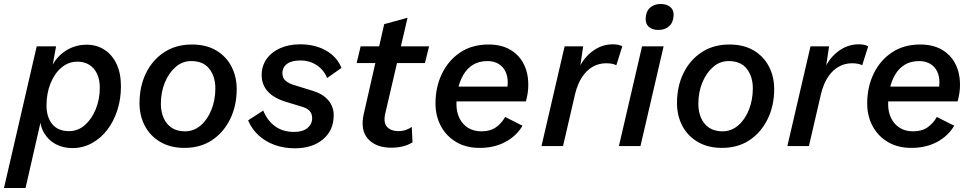

<svg xmlns="http://www.w3.org/2000/svg" viewBox="-50 -732 4877 962"><path d="M-30 210 134 -500H231L205 -357L193 -353Q211 -425 263.5 -466.5Q316 -508 385 -508Q434 -508 473 -483Q512 -458 534 -411.5Q556 -365 556 -299Q556 -236 538 -180Q520 -124 487.5 -81.5Q455 -39 410 -14.5Q365 10 313 10Q267 10 230.5 -9Q194 -28 172 -64Q150 -100 149 -151L165 -171L78 210ZM296 -75Q341 -75 375.5 -105.5Q410 -136 430 -185.5Q450 -235 450 -292Q450 -334 436 -363Q422 -392 397 -407.5Q372 -423 338 -423Q293 -423 258 -393.5Q223 -364 203 -314Q183 -264 183 -203Q183 -146 211.5 -110.5Q240 -75 296 -75Z M874 9Q804 9 753 -21Q702 -51 675.5 -102Q649 -153 649 -215Q649 -299 681.5 -365.5Q714 -432 773 -470.5Q832 -509 911 -509Q983 -509 1033 -479.5Q1083 -450 1109.5 -399Q1136 -348 1136 -286Q1136 -202 1103 -135Q1070 -68 1012 -29.5Q954 9 874 9ZM877 -74Q921 -74 955.5 -103.5Q990 -133 1009.5 -182.5Q1029 -232 1029 -289Q1029 -348 999 -387Q969 -426 908 -426Q864 -426 830 -396.5Q796 -367 776 -318.5Q756 -270 756 -211Q756 -173 769.5 -141.5Q783 -110 810 -92Q837 -74 877 -74Z M1427 11Q1372 11 1325.5 -6Q1279 -23 1245 -54.5Q1211 -86 1193 -129L1269 -178Q1289 -128 1328 -99.5Q1367 -71 1423 -71Q1467 -71 1490.5 -90.5Q1514 -110 1514 -140Q1514 -162 1501.5 -176Q1489 -190 1461 -198L1385 -221Q1322 -240 1291.5 -274Q1261 -308 1261 -356Q1261 -401 1285.5 -436Q1310 -471 1353.5 -490.5Q1397 -510 1455 -510Q1503 -510 1543.5 -496.5Q1584 -483 1614.5 -457Q1645 -431 1661 -392L1589 -341Q1573 -381 1537.5 -405Q1502 -429 1455 -429Q1411 -429 1388 -412Q1365 -395 1365 -365Q1365 -340 1382 -326.5Q1399 -313 1423 -306L1517 -277Q1567 -262 1594.5 -230Q1622 -198 1622 -155Q1622 -79 1568.5 -34Q1515 11 1427 11Z M1910 8Q1834 8 1794 -36Q1754 -80 1773 -163L1875 -611L1992 -643L1880 -162Q1870 -116 1890 -95.5Q1910 -75 1945 -75Q1967 -75 1983.5 -81Q2000 -87 2013 -96L2017 -19Q1993 -4 1966 2Q1939 8 1910 8ZM1737 -416 1757 -500H2100L2079 -416Z M2353 9Q2285 9 2235.5 -20.5Q2186 -50 2159 -100.5Q2132 -151 2132 -214Q2132 -295 2164 -362Q2196 -429 2255.5 -469Q2315 -509 2398 -509Q2461 -509 2505.5 -483.5Q2550 -458 2573.5 -412.5Q2597 -367 2597 -307Q2597 -287 2594 -266Q2591 -245 2585 -224H2195L2196 -298H2525L2488 -272Q2491 -285 2492.5 -296Q2494 -307 2494 -318Q2494 -351 2482 -375Q2470 -399 2447 -412.5Q2424 -426 2393 -426Q2350 -426 2320 -407.5Q2290 -389 2271.5 -357Q2253 -325 2245 -287Q2237 -249 2237 -210Q2237 -170 2252.5 -139Q2268 -108 2296 -91Q2324 -74 2362 -74Q2406 -74 2434.5 -94Q2463 -114 2481 -146L2568 -102Q2538 -51 2482.5 -21Q2427 9 2353 9Z M2663 0 2779 -500H2872L2851 -358L2842 -369Q2865 -433 2913.5 -471.5Q2962 -510 3020 -510Q3035 -510 3047 -507.5Q3059 -505 3068 -500L3038 -405Q3029 -410 3016.5 -412.5Q3004 -415 2986 -415Q2952 -415 2921.5 -398.5Q2891 -382 2867.5 -347.5Q2844 -313 2831 -259L2771 0Z M3275 -500 3159 0H3051L3167 -500ZM3249 -582Q3219 -582 3201.5 -597Q3184 -612 3185 -640Q3187 -676 3207.5 -694Q3228 -712 3260 -712Q3291 -712 3309 -696.5Q3327 -681 3325 -654Q3323 -619 3302.5 -600.5Q3282 -582 3249 -582Z M3567 9Q3497 9 3446 -21Q3395 -51 3368.5 -102Q3342 -153 3342 -215Q3342 -299 3374.5 -365.5Q3407 -432 3466 -470.5Q3525 -509 3604 -509Q3676 -509 3726 -479.5Q3776 -450 3802.5 -399Q3829 -348 3829 -286Q3829 -202 3796 -135Q3763 -68 3705 -29.5Q3647 9 3567 9ZM3570 -74Q3614 -74 3648.5 -103.5Q3683 -133 3702.5 -182.5Q3722 -232 3722 -289Q3722 -348 3692 -387Q3662 -426 3601 -426Q3557 -426 3523 -396.5Q3489 -367 3469 -318.5Q3449 -270 3449 -211Q3449 -173 3462.5 -141.5Q3476 -110 3503 -92Q3530 -74 3570 -74Z M3895 0 4011 -500H4104L4083 -358L4074 -369Q4097 -433 4145.5 -471.5Q4194 -510 4252 -510Q4267 -510 4279 -507.5Q4291 -505 4300 -500L4270 -405Q4261 -410 4248.5 -412.5Q4236 -415 4218 -415Q4184 -415 4153.5 -398.5Q4123 -382 4099.5 -347.5Q4076 -313 4063 -259L4003 0Z M4516 9Q4448 9 4398.5 -20.5Q4349 -50 4322 -100.5Q4295 -151 4295 -214Q4295 -295 4327 -362Q4359 -429 4418.5 -469Q4478 -509 4561 -509Q4624 -509 4668.5 -483.5Q4713 -458 4736.5 -412.5Q4760 -367 4760 -307Q4760 -287 4757 -266Q4754 -245 4748 -224H4358L4359 -298H4688L4651 -272Q4654 -285 4655.5 -296Q4657 -307 4657 -318Q4657 -351 4645 -375Q4633 -399 4610 -412.5Q4587 -426 4556 -426Q4513 -426 4483 -407.5Q4453 -389 4434.5 -357Q4416 -325 4408 -287Q4400 -249 4400 -210Q4400 -170 4415.5 -139Q4431 -108 4459 -91Q4487 -74 4525 -74Q4569 -74 4597.5 -94Q4626 -114 4644 -146L4731 -102Q4701 -51 4645.5 -21Q4590 9 4516 9Z"/></svg>

Font: Kantumruy Pro Medium
Style: Italic
Weight: 500
Italic angle: -13°
Designer: Sovichet Tep
Foundry: Sovichet Tep
Version: Version 1.002